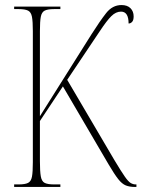

<svg xmlns="http://www.w3.org/2000/svg" viewBox="-20 -740 560 760"><path d="M36 0V-10H54Q79 -10 91 -16Q103 -22 106.5 -40.5Q110 -59 110 -98V-617Q110 -655 106.5 -673.5Q103 -692 91 -698Q79 -704 54 -704H36V-714H219V-704H194Q169 -704 157 -698Q145 -692 141.5 -673.5Q138 -655 138 -617V-280L342 -604Q375 -656 400 -688Q425 -720 461 -720Q484 -720 496.5 -707.5Q509 -695 509 -675Q509 -660 503 -653.5Q497 -647 489 -647Q489 -694 459 -694Q439 -694 421 -676.5Q403 -659 374 -615L246 -424L433 -106Q460 -61 474 -41Q488 -21 497.5 -15.5Q507 -10 517 -10H520V0H514Q493 0 478 -6Q463 -12 448 -31Q433 -50 410 -89L229 -398L138 -261V-102Q138 -62 141.5 -42Q145 -22 157 -16Q169 -10 194 -10H219V0Z"/></svg>

Font: Noto Serif Display ExtraCondensed Thin
Style: Regular
Weight: 100
Width: 2
Designer: Monotype Design Team
Foundry: Monotype Imaging Inc.
Version: Version 2.009